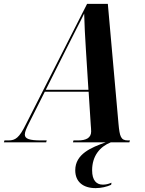

<svg xmlns="http://www.w3.org/2000/svg" viewBox="-77 -734 750 990"><path d="M-57 0H161L164 -10H134C76 -10 51 -18 51 -40C51 -55 60 -74 74 -102L154 -261H380L391 -90C392 -78 393 -66 393 -56C393 -22 365 -10 326 -10H302L299 0H468C394 26 311 60 311 144C311 203 351 236 416 236C445 236 474 229 496 219L498 208C482 215 469 218 453 218C421 218 398 197 398 144C398 69 439 22 494 0H590L593 -10H582C546 -10 540 -30 534 -96L479 -714H372L56 -92C22 -23 2 -10 -33 -10H-54ZM261 -474C303 -559 335 -618 357 -664C358 -617 362 -536 366 -477L379 -271H159Z"/></svg>

Font: Noto Serif Display Condensed
Style: Bold Italic
Weight: 700
Width: 3
Italic angle: -12°
Designer: Monotype Design Team
Foundry: Monotype Imaging Inc.
Version: Version 2.009